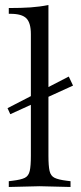

<svg xmlns="http://www.w3.org/2000/svg" viewBox="-20 -742 321 765"><path d="M21 -287 10 -311 254 -437 271 -401ZM15 3V-20L31 -22Q64 -26 79 -33.5Q94 -41 98.5 -61Q103 -81 103 -121V-606Q103 -651 85 -669Q67 -687 22 -687H15V-710Q65 -710 101.5 -712.5Q138 -715 173 -722V-121Q173 -81 177.5 -61Q182 -41 197.5 -33.5Q213 -26 245 -22L261 -20V3L138 0Z"/></svg>

Font: Baskervville SC
Style: Regular
Weight: 400
Designer: Alexis Faudot, Rémi Forte, Morgane Pierson, Rafael Ribas, Tanguy Vanlaeys, Rosalie Wagner, Thomas Huot-Marchand
Foundry: ANRT
Version: Version 1.100